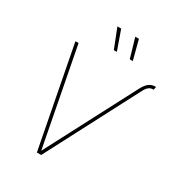

<svg xmlns="http://www.w3.org/2000/svg" viewBox="-217 -1074 1113 1208"><g transform="rotate(30 339.5 -470.0)"><path d="M591.8 -668.5Q609.4 -702.1 628.9 -717Q648.4 -731.9 674.3 -731.9H679.2L675.3 -709.5H671.4Q653.3 -709.5 640.4 -699.5Q627.4 -689.5 615.2 -666.5L267.6 0H236.3L96.2 -727.5H119.1L254.9 -21H253.4ZM449.2 -799.8 408.2 -940.4H434.6L471.2 -799.8ZM333.5 -799.8 278.3 -940.4H305.7L355.5 -799.8Z"/></g></svg>

Font: Inter 24pt Thin
Style: Italic
Weight: 250
Italic angle: -9.3988°
Version: Version 4.001;git-66647c0bb